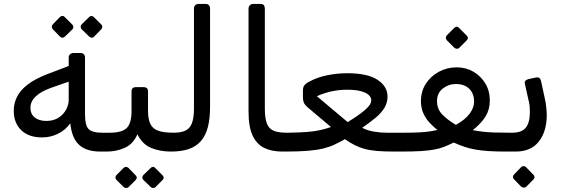

<svg xmlns="http://www.w3.org/2000/svg" viewBox="-20 -770 2875 978"><path d="M491 2Q421 2 383.5 -31.5Q346 -65 338 -142Q313 -107 275 -88.5Q237 -70 195 -70Q126 -70 88 -107Q50 -144 50 -206Q50 -243 66.5 -276.5Q83 -310 120.5 -339Q158 -368 220 -392L330 -434V-478Q330 -488 337.5 -494Q345 -500 354 -500H392Q401 -500 407 -493.5Q413 -487 413 -478V-188Q413 -131 431.5 -112.5Q450 -94 499 -94H541Q547 -94 550.5 -88.5Q554 -83 554 -77V-23Q554 2 526 2ZM216 -154Q251 -154 276.5 -169.5Q302 -185 316 -210.5Q330 -236 330 -262V-354L241 -323Q188 -304 161.5 -278.5Q135 -253 135 -221Q135 -189 157 -171.5Q179 -154 216 -154ZM310 -583Q305 -578 298 -578Q291 -578 285 -584L249 -621Q244 -627 244 -633.5Q244 -640 249 -646L285 -683Q291 -689 298 -689Q305 -689 310 -683L347 -646Q353 -641 353.5 -633.5Q354 -626 348 -620ZM459 -583Q454 -577 447 -578Q440 -579 434 -584L396 -621Q391 -626 391 -633.5Q391 -641 396 -646L434 -683Q440 -689 446 -689Q452 -689 458 -683L495 -646Q501 -641 501 -633.5Q501 -626 495 -620Z M524 2Q509 2 509 -14V-64Q509 -94 539 -94Q601 -94 625.5 -118Q650 -142 650 -205V-304Q650 -326 672 -326H712Q734 -326 734 -304V-205Q734 -162 746.5 -137.5Q759 -113 787.5 -103.5Q816 -94 865 -94Q880 -94 880 -79V-28Q880 2 850 2Q795 2 750 -16.5Q705 -35 680 -86Q658 -36 615.5 -17Q573 2 524 2ZM634 184Q629 188 622 187.5Q615 187 610 183L573 146Q568 141 568 134Q568 127 573 122L610 85Q615 80 621.5 80Q628 80 634 85L670 122Q676 127 676.5 134Q677 141 671 147ZM771 184Q767 188 760 187.5Q753 187 748 183L710 146Q705 141 705 134Q705 127 710 122L748 85Q753 80 759.5 80Q766 80 770 85L807 122Q813 127 813.5 134Q814 141 808 147Z M850 2Q835 2 835 -13V-64Q835 -94 865 -94Q900 -94 923 -104Q946 -114 957 -141Q968 -168 968 -218V-727Q968 -737 974.5 -743.5Q981 -750 991 -750H1027Q1038 -750 1044 -743.5Q1050 -737 1050 -727V-226Q1050 -165 1038.5 -121.5Q1027 -78 1002.5 -50.5Q978 -23 940.5 -10.5Q903 2 850 2Z M1436 2H1418Q1364 2 1326 -16.5Q1288 -35 1267 -79Q1246 -123 1246 -201V-725Q1246 -736 1252.5 -743Q1259 -750 1272 -750H1307Q1319 -750 1324 -743.5Q1329 -737 1329 -727V-218Q1329 -165 1340.5 -138.5Q1352 -112 1376.5 -103Q1401 -94 1440 -94H1451Q1466 -94 1466 -79V-28Q1466 2 1436 2Z M1435 2Q1429 2 1425 -1.5Q1421 -5 1421 -17V-71Q1421 -85 1429 -89.5Q1437 -94 1450 -94Q1508 -95 1546 -98Q1584 -101 1612 -107.5Q1640 -114 1666 -123L1545 -225Q1531 -238 1527 -249Q1523 -260 1523 -276V-307Q1523 -327 1531 -336.5Q1539 -346 1553 -353Q1597 -377 1648 -387Q1699 -397 1749 -397Q1852 -397 1903 -363.5Q1954 -330 1954 -278Q1954 -247 1938 -220.5Q1922 -194 1893 -170Q1864 -146 1825 -119Q1852 -105 1885 -99.5Q1918 -94 1948 -94H2041Q2056 -94 2056 -80V-28Q2056 2 2026 2H1989Q1938 2 1901.5 -1Q1865 -4 1837.5 -11.5Q1810 -19 1786.5 -31Q1763 -43 1737 -61Q1710 -46 1685 -34Q1660 -22 1628 -14Q1596 -6 1549.5 -2Q1503 2 1435 2ZM1751 -148Q1802 -179 1836.5 -207.5Q1871 -236 1871 -259Q1871 -274 1858.5 -286Q1846 -298 1818.5 -305.5Q1791 -313 1746 -313Q1711 -313 1673 -305.5Q1635 -298 1594 -280Z M2027 2Q2011 2 2011 -14V-66Q2011 -79 2018.5 -86.5Q2026 -94 2039 -94Q2081 -94 2112.5 -95.5Q2144 -97 2167.5 -100.5Q2191 -104 2208 -108Q2189 -123 2169.5 -143.5Q2150 -164 2137.5 -190.5Q2125 -217 2124 -252Q2124 -305 2149.5 -344Q2175 -383 2216.5 -405Q2258 -427 2306 -427Q2353 -427 2391 -405Q2429 -383 2452 -345Q2475 -307 2475 -258Q2475 -212 2453 -176.5Q2431 -141 2388 -107Q2421 -101 2445.5 -98.5Q2470 -96 2500 -95Q2530 -94 2576 -94Q2583 -94 2587.5 -90Q2592 -86 2592 -78V-30Q2592 2 2560 2Q2506 2 2468.5 -0.5Q2431 -3 2402.5 -8Q2374 -13 2348 -21.5Q2322 -30 2291 -44Q2265 -31 2242 -22Q2219 -13 2191 -8Q2163 -3 2124 -0.5Q2085 2 2027 2ZM2302 -134Q2348 -159 2371.5 -190Q2395 -221 2395 -252Q2395 -293 2370.5 -317.5Q2346 -342 2302 -342Q2265 -342 2235.5 -319Q2206 -296 2206 -255Q2206 -214 2233 -186.5Q2260 -159 2302 -134ZM2319 -526Q2314 -521 2307 -521.5Q2300 -522 2294 -527L2256 -565Q2251 -571 2251 -578Q2251 -585 2256 -590L2294 -628Q2300 -634 2306.5 -634Q2313 -634 2318 -628L2356 -590Q2370 -577 2357 -564Z M2564 2Q2555 2 2551 -4Q2547 -10 2547 -17V-72Q2547 -86 2555 -90Q2563 -94 2577 -94H2589Q2638 -94 2658.5 -120Q2679 -146 2679 -198Q2679 -216 2677.5 -231.5Q2676 -247 2671 -265L2654 -341Q2651 -353 2656 -358.5Q2661 -364 2672 -367L2709 -375Q2731 -380 2736 -357L2755 -269Q2760 -249 2762.5 -223Q2765 -197 2765 -184Q2765 -101 2725 -49.5Q2685 2 2607 2ZM2660 182Q2655 186 2648 185.5Q2641 185 2635 181L2598 143Q2593 138 2593 131Q2593 124 2598 119L2635 81Q2641 76 2647.5 76Q2654 76 2659 81L2696 119Q2702 124 2702.5 131Q2703 138 2697 144Z"/></svg>

Font: Rubik
Style: Italic
Weight: 400
Italic angle: -12°
Designer: Hubert and Fischer
Foundry: Hubert and Fischer
Version: Version 2.300;gftools[0.9.30]